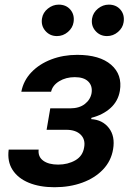

<svg xmlns="http://www.w3.org/2000/svg" viewBox="-20 -786 557 817"><path d="M17 -149.5H144.5Q141 -119.3 163.7 -102.5Q186.4 -85.6 227.3 -85.6Q268.8 -85.6 300.6 -103.9Q332.4 -122.2 338.1 -159.4Q344.1 -192.5 323.2 -213.1Q302.2 -233.7 262.1 -233.7H178.3L193.9 -324.9H277.7Q317.1 -324.9 340.9 -343.4Q364.7 -361.9 369.7 -389.9Q374.3 -420.5 355.6 -439.1Q337 -457.7 298.3 -457.7Q260.3 -457.7 231.9 -440.3Q203.5 -422.9 197.4 -395.6H70.7Q79.9 -443.2 113.6 -478.5Q147.4 -513.8 198.2 -533.2Q248.9 -552.6 308.6 -552.6Q404.1 -552.6 452.8 -510.5Q501.4 -468.4 490.1 -399.5Q482.6 -355.5 450.3 -326.3Q418 -297.2 369.3 -284.8L367.9 -279.1Q416.2 -276.3 443.4 -241.3Q470.5 -206.3 461.3 -151.3Q453.1 -101.2 418.5 -64.8Q383.9 -28.4 330.4 -8.9Q277 10.7 212 10.7Q149.1 10.7 102.8 -8.3Q56.5 -27.3 33.4 -63.2Q10.3 -99.1 17 -149.5ZM435.4 -632.5Q405.2 -632.5 386 -654.7Q366.8 -676.8 371.8 -707.4Q376.1 -732.6 397 -749.5Q418 -766.3 442.8 -766.3Q474.4 -766.3 492.7 -744.7Q511 -723 506 -691.4Q502.5 -667.6 482.1 -650Q461.6 -632.5 435.4 -632.5ZM222.3 -632.5Q192.1 -632.5 172.9 -654.8Q153.8 -677.2 158.7 -707.4Q162.6 -732.6 183.8 -749.5Q204.9 -766.3 229.8 -766.3Q261.4 -766.3 279.7 -744.7Q297.9 -723 293 -691.4Q289.4 -667.6 269 -650Q248.6 -632.5 222.3 -632.5Z"/></svg>

Font: Inter UI Semi Bold
Style: Italic
Weight: 600
Italic angle: -9.39999°
Designer: Rasmus Andersson
Foundry: rsms
Version: 3.2;8d6f07862